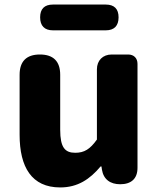

<svg xmlns="http://www.w3.org/2000/svg" viewBox="-20 -808 694 842"><path d="M583 -284V-528C583 -553 567 -569 542 -569H494H470C431 -569 405 -543 405 -504V-196C375 -154 350 -138 310 -138C265 -138 244 -161 244 -239V-480C244 -539 214 -569 155 -569C96 -569 66 -539 66 -480V-217C66 -75 119 14 244 14C321 14 374 -22 421 -78H425L427 -64C434 -21 464 0 507 0C555 0 583 -24 583 -72ZM328 -788H212C175 -788 156 -769 156 -732C156 -695 175 -675 212 -675H328H444C481 -675 500 -695 500 -732C500 -769 481 -788 444 -788Z"/></svg>

Font: GenSenRounded2 TW H
Style: Regular
Weight: 900
Version: Version 2.100;PS 2.1;hotconv 16.6.51;makeotf.lib2.5.65220 DE